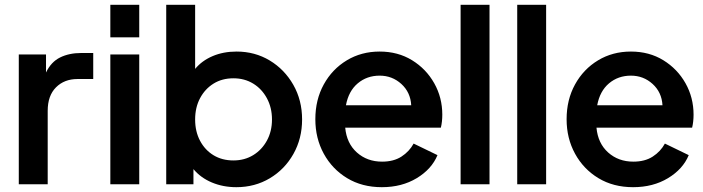

<svg xmlns="http://www.w3.org/2000/svg" viewBox="-20 -765 2917 797"><path d="M58 0V-539H171V-464Q192 -508 229.5 -526.5Q267 -545 317 -545H367V-437H302Q247 -437 212.5 -402.5Q178 -368 178 -305V0Z M438 -610V-745H558V-610ZM438 0V-539H558V0Z M961 12Q906 12 859.5 -7.5Q813 -27 783 -63V0H670V-745H790V-479Q818 -513 862.5 -532Q907 -551 962 -551Q1038 -551 1099.5 -514Q1161 -477 1197.5 -413Q1234 -349 1234 -269Q1234 -190 1198 -126Q1162 -62 1100 -25Q1038 12 961 12ZM949 -99Q995 -99 1031 -121Q1067 -143 1088 -181.5Q1109 -220 1109 -269Q1109 -318 1088 -357Q1067 -396 1031 -418Q995 -440 949 -440Q902 -440 866.5 -418Q831 -396 810.5 -357.5Q790 -319 790 -269Q790 -219 810.5 -180.5Q831 -142 866.5 -120.5Q902 -99 949 -99Z M1565 12Q1483 12 1421 -25.5Q1359 -63 1324 -127Q1289 -191 1289 -270Q1289 -351 1324 -414.5Q1359 -478 1419.5 -514.5Q1480 -551 1556 -551Q1632 -551 1690.5 -515Q1749 -479 1782.5 -419.5Q1816 -360 1816 -289Q1816 -275 1814.5 -261Q1813 -247 1810 -235H1413Q1419 -170 1461.5 -132Q1504 -94 1566 -94Q1614 -94 1646.5 -115Q1679 -136 1697 -169L1796 -121Q1772 -63 1710 -25.5Q1648 12 1565 12ZM1556 -451Q1503 -451 1465 -419Q1427 -387 1416 -328H1687Q1684 -382 1646 -416.5Q1608 -451 1556 -451Z M1892 0V-745H2012V0Z M2127 0V-745H2247V0Z M2608 12Q2526 12 2464 -25.5Q2402 -63 2367 -127Q2332 -191 2332 -270Q2332 -351 2367 -414.5Q2402 -478 2462.5 -514.5Q2523 -551 2599 -551Q2675 -551 2733.5 -515Q2792 -479 2825.5 -419.5Q2859 -360 2859 -289Q2859 -275 2857.5 -261Q2856 -247 2853 -235H2456Q2462 -170 2504.5 -132Q2547 -94 2609 -94Q2657 -94 2689.5 -115Q2722 -136 2740 -169L2839 -121Q2815 -63 2753 -25.5Q2691 12 2608 12ZM2599 -451Q2546 -451 2508 -419Q2470 -387 2459 -328H2730Q2727 -382 2689 -416.5Q2651 -451 2599 -451Z"/></svg>

Font: Plus Jakarta Display Medium
Style: Regular
Weight: 500
Designer: Gumpita Rahayu
Foundry: Tokotype Studio
Version: Version 1.000